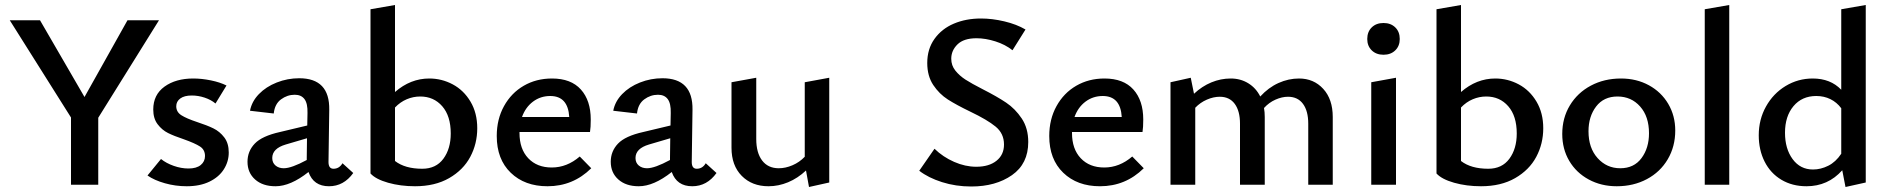

<svg xmlns="http://www.w3.org/2000/svg" viewBox="-20 -739 7551 768"><path d="M373 -268V0H264V-269L19 -658H140L318 -351L490 -658H616Z M570 -37 624 -103Q645 -86 675 -75.5Q705 -65 734 -65Q766 -65 783 -79Q800 -93 800 -115Q800 -140 780 -153Q760 -166 715 -182Q676 -195 652 -207Q628 -219 610.5 -242Q593 -265 593 -301Q593 -360 638 -392.5Q683 -425 753 -425Q787 -425 823.5 -417.5Q860 -410 886 -397L842 -325Q824 -340 798.5 -348.5Q773 -357 747 -357Q717 -357 701 -345Q685 -333 685 -314Q685 -291 705.5 -278Q726 -265 768 -251Q808 -238 833.5 -225.5Q859 -213 877 -189.5Q895 -166 895 -129Q895 -93 875.5 -62Q856 -31 818 -12.5Q780 6 727 6Q682 6 639.5 -6Q597 -18 570 -37Z M1393 -47Q1355 6 1296 6Q1234 6 1214 -51Q1142 6 1082 6Q1031 6 1000.5 -21Q970 -48 970 -92Q970 -134 999 -164.5Q1028 -195 1100 -211L1209 -237L1210 -287Q1211 -325 1198 -342.5Q1185 -360 1159 -360Q1129 -360 1104 -341.5Q1079 -323 1075 -285L980 -296Q987 -333 1015.5 -362.5Q1044 -392 1087 -409Q1130 -426 1177 -426Q1299 -426 1297 -300L1294 -91Q1294 -64 1314 -64Q1337 -64 1350 -86ZM1207 -99V-108L1208 -186L1123 -161Q1069 -145 1069 -107Q1069 -88 1082 -77Q1095 -66 1115 -66Q1146 -66 1207 -99Z M1889 -226Q1889 -164 1861 -111.5Q1833 -59 1776.5 -26.5Q1720 6 1640 6Q1582 6 1532.5 -8Q1483 -22 1462 -45V-702L1560 -719V-371Q1622 -425 1697 -425Q1747 -425 1791 -401.5Q1835 -378 1862 -332.5Q1889 -287 1889 -226ZM1783 -205Q1783 -275 1749 -314Q1715 -353 1661 -353Q1633 -353 1607 -342Q1581 -331 1560 -309V-95Q1600 -64 1669 -64Q1724 -64 1753.5 -104Q1783 -144 1783 -205Z M2345 -66Q2272 6 2170 6Q2079 6 2023 -48Q1967 -102 1967 -195Q1967 -262 1996 -314.5Q2025 -367 2075 -396Q2125 -425 2188 -425Q2264 -425 2303.5 -381Q2343 -337 2343 -261Q2343 -229 2340 -211H2058V-207Q2058 -143 2093 -106Q2128 -69 2187 -69Q2248 -69 2299 -113ZM2068 -271H2257Q2252 -355 2181 -355Q2142 -355 2112 -332.5Q2082 -310 2068 -271Z M2846 -47Q2808 6 2749 6Q2687 6 2667 -51Q2595 6 2535 6Q2484 6 2453.5 -21Q2423 -48 2423 -92Q2423 -134 2452 -164.5Q2481 -195 2553 -211L2662 -237L2663 -287Q2664 -325 2651 -342.5Q2638 -360 2612 -360Q2582 -360 2557 -341.5Q2532 -323 2528 -285L2433 -296Q2440 -333 2468.5 -362.5Q2497 -392 2540 -409Q2583 -426 2630 -426Q2752 -426 2750 -300L2747 -91Q2747 -64 2767 -64Q2790 -64 2803 -86ZM2660 -99V-108L2661 -186L2576 -161Q2522 -145 2522 -107Q2522 -88 2535 -77Q2548 -66 2568 -66Q2599 -66 2660 -99Z M3297 -428V-9L3216 9L3204 -57Q3171 -26 3132.5 -10Q3094 6 3054 6Q2988 6 2947 -35.5Q2906 -77 2906 -148V-410L3005 -428V-183Q3005 -128 3028.5 -97Q3052 -66 3095 -66Q3122 -66 3150 -78Q3178 -90 3199 -112V-410Z M3862 -292Q3806 -319 3771.5 -341Q3737 -363 3713 -399Q3689 -435 3689 -487Q3689 -543 3718 -583.5Q3747 -624 3795.5 -644.5Q3844 -665 3904 -665Q3949 -665 3997.5 -653.5Q4046 -642 4082 -621L4030 -538Q4001 -561 3961.5 -573.5Q3922 -586 3886 -586Q3835 -586 3810 -561.5Q3785 -537 3785 -504Q3785 -477 3801.5 -456.5Q3818 -436 3842 -420.5Q3866 -405 3911 -382Q3968 -353 4004.5 -328.5Q4041 -304 4067 -265Q4093 -226 4093 -171Q4093 -84 4028 -38.5Q3963 7 3865 7Q3803 7 3748 -10.5Q3693 -28 3657 -56L3718 -144Q3752 -111 3796.5 -91.5Q3841 -72 3885 -72Q3936 -72 3966 -96Q3996 -120 3996 -161Q3996 -205 3962.5 -232.5Q3929 -260 3862 -292Z M4555 -66Q4482 6 4380 6Q4289 6 4233 -48Q4177 -102 4177 -195Q4177 -262 4206 -314.5Q4235 -367 4285 -396Q4335 -425 4398 -425Q4474 -425 4513.5 -381Q4553 -337 4553 -261Q4553 -229 4550 -211H4268V-207Q4268 -143 4303 -106Q4338 -69 4397 -69Q4458 -69 4509 -113ZM4278 -271H4467Q4462 -355 4391 -355Q4352 -355 4322 -332.5Q4292 -310 4278 -271Z M5311 -271V0H5213V-244Q5213 -295 5192 -323.5Q5171 -352 5132 -352Q5108 -352 5082 -340.5Q5056 -329 5036 -307Q5039 -291 5039 -271V0H4940V-244Q4940 -295 4919 -323.5Q4898 -352 4859 -352Q4834 -352 4807.5 -340.5Q4781 -329 4761 -308V0H4662V-410L4743 -428L4756 -364Q4788 -394 4825.5 -409.5Q4863 -425 4903 -425Q4942 -425 4973 -406Q5004 -387 5021 -353Q5054 -389 5094 -407Q5134 -425 5176 -425Q5235 -425 5273 -383.5Q5311 -342 5311 -271Z M5465 -410 5564 -428V0H5465ZM5449 -583Q5449 -612 5467 -629.5Q5485 -647 5514 -647Q5543 -647 5561 -629.5Q5579 -612 5579 -583Q5579 -555 5561 -537.5Q5543 -520 5514 -520Q5485 -520 5467 -537.5Q5449 -555 5449 -583Z M6153 -226Q6153 -164 6125 -111.5Q6097 -59 6040.5 -26.5Q5984 6 5904 6Q5846 6 5796.5 -8Q5747 -22 5726 -45V-702L5824 -719V-371Q5886 -425 5961 -425Q6011 -425 6055 -401.5Q6099 -378 6126 -332.5Q6153 -287 6153 -226ZM6047 -205Q6047 -275 6013 -314Q5979 -353 5925 -353Q5897 -353 5871 -342Q5845 -331 5824 -309V-95Q5864 -64 5933 -64Q5988 -64 6017.5 -104Q6047 -144 6047 -205Z M6229 -203Q6229 -267 6259.5 -317.5Q6290 -368 6343.5 -396.5Q6397 -425 6464 -425Q6526 -425 6575.5 -398Q6625 -371 6653 -323.5Q6681 -276 6681 -217Q6681 -153 6651 -102Q6621 -51 6567.5 -22.5Q6514 6 6447 6Q6385 6 6335 -21Q6285 -48 6257 -95.5Q6229 -143 6229 -203ZM6576 -206Q6576 -273 6540.5 -313Q6505 -353 6450 -353Q6395 -353 6364.5 -313Q6334 -273 6334 -214Q6334 -147 6370.5 -106.5Q6407 -66 6461 -66Q6516 -66 6546 -106.5Q6576 -147 6576 -206Z M6799 -702 6897 -719V0H6799Z M7443 -719V-9L7362 9L7349 -58Q7292 6 7206 6Q7149 6 7105.5 -20Q7062 -46 7038.5 -92.5Q7015 -139 7015 -198Q7015 -261 7044 -313Q7073 -365 7122.5 -395Q7172 -425 7231 -425Q7302 -425 7345 -380V-702ZM7345 -124V-306Q7327 -330 7301.5 -342.5Q7276 -355 7245 -355Q7188 -355 7154 -314.5Q7120 -274 7120 -208Q7120 -144 7150.5 -102.5Q7181 -61 7232 -61Q7263 -61 7293 -76Q7323 -91 7345 -124Z"/></svg>

Font: Ysabeau Semibold
Style: Regular
Weight: 600
Designer: Christian Thalmann (Catharsis Fonts)
Version: Version 0.003